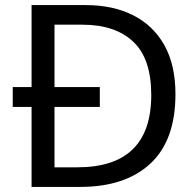

<svg xmlns="http://www.w3.org/2000/svg" viewBox="-20 -734 770 754"><path d="M317 -714Q424 -714 503 -674Q582 -634 625.5 -556.5Q669 -479 669 -364Q669 -183 570.5 -91.5Q472 0 295 0H104V-314H30V-392H104V-714ZM304 -637H194V-392H372V-314H194V-77H284Q574 -77 574 -361Q574 -504 503 -570.5Q432 -637 304 -637Z"/></svg>

Font: Noto Sans Kawi
Style: Regular
Weight: 400
Designer: Fadhl Haqq
Version: Version 1.000